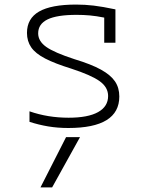

<svg xmlns="http://www.w3.org/2000/svg" viewBox="-20 -550 640 840"><path d="M279 10Q232 10 190.5 3Q149 -4 109 -17V-63Q189 -35 280 -35Q365 -35 409 -59.5Q453 -84 453 -130Q453 -168 416.5 -194.5Q380 -221 291 -250Q220 -272 177.5 -294Q135 -316 116.5 -343Q98 -370 98 -406Q98 -469 151 -499.5Q204 -530 313 -530Q352 -530 390 -525.5Q428 -521 485 -509V-363H436V-473Q401 -480 373 -482.5Q345 -485 315 -485Q229 -485 188 -465Q147 -445 147 -404Q147 -370 182 -345Q217 -320 306 -291Q379 -269 421.5 -245.5Q464 -222 483 -194Q502 -166 502 -128Q502 10 279 10ZM208 270 330 50H269L157 270Z"/></svg>

Font: M PLUS Code Latin 60 Light
Style: Regular
Weight: 300
Width: 7
Monospace: yes
Designer: Coji Morishita
Foundry: UNDERFOREST DESIGN
Version: Version 1.005; ttfautohint (v1.8.3)